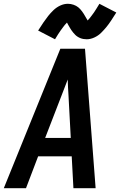

<svg xmlns="http://www.w3.org/2000/svg" viewBox="-30 -992 633 1012"><path d="M-10 0H107L171 -168H348L357 0H474L418 -735H288ZM208 -265 295 -490Q303 -511 311 -531.5Q319 -552 327 -573Q327 -552 328.5 -531.5Q330 -511 331 -490L343 -265ZM427 -785Q447 -785 467.5 -794.5Q488 -804 503 -819Q518 -834 530 -848.5Q542 -863 555 -882.5Q568 -902 583 -926L494 -972Q486 -959 479 -947.5Q472 -936 465.5 -926.5Q459 -917 453 -909.5Q447 -902 443 -896.5Q439 -891 432 -884Q425 -895 418.5 -907Q412 -919 402.5 -932Q393 -945 382.5 -953.5Q372 -962 357.5 -967Q343 -972 328 -972Q307 -972 287 -962.5Q267 -953 251.5 -938Q236 -923 224.5 -908.5Q213 -894 199.5 -874.5Q186 -855 171 -831L260 -785Q268 -798 275 -809.5Q282 -821 289 -830.5Q296 -840 301.5 -847.5Q307 -855 311.5 -860.5Q316 -866 323 -873Q326 -867 330 -860Q334 -853 337.5 -847Q341 -841 345.5 -834Q350 -827 356 -820Q362 -813 367 -808Q372 -803 379 -798.5Q386 -794 393.5 -791Q401 -788 409.5 -786.5Q418 -785 427 -785Z"/></svg>

Font: Iosevka Sparkle SmBdObl
Style: Regular
Weight: 600
Italic angle: -9°
Designer: Belleve Invis
Foundry: Belleve Invis
Version: Version 4.5.0; ttfautohint (v1.8.3)